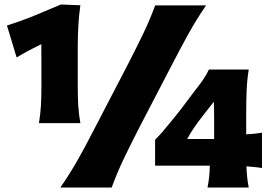

<svg xmlns="http://www.w3.org/2000/svg" viewBox="-20 -842 1219 862"><path d="M154.8 -289.1Q161.6 -330.1 163.8 -368.4Q166 -406.7 166 -455.1Q166 -502.4 166 -549.3Q166 -596.2 165.5 -643.6Q139.2 -630.9 111.3 -616.2Q83.5 -601.6 54.7 -584L11.2 -727.5Q75.2 -747.6 134.8 -772Q194.3 -796.4 253.4 -821.8L340.8 -818.4Q334 -770 331.5 -723.6Q329.1 -677.2 329.1 -630.4V-455.1Q329.1 -406.7 331.3 -368.4Q333.5 -330.1 340.8 -289.1ZM251 0Q294.4 -63 329.1 -124.3Q363.8 -185.5 403.8 -263.7L551.3 -547.4Q592.8 -627.9 622.8 -690.4Q652.8 -752.9 676.8 -817.9H905.3Q860.8 -752.9 826.2 -690.4Q791.5 -627.9 750 -547.4L602.5 -263.7Q562.5 -185.5 533.4 -124.3Q504.4 -63 481.4 0ZM1086.4 -95.2Q1087.4 -69.8 1089.6 -47.6Q1091.8 -25.4 1096.7 0H911.6Q921.4 -48.3 921.9 -98.1H676.3V-214.8Q690.9 -228.5 710.7 -251.5Q730.5 -274.4 751.2 -300.3Q772 -326.2 789.6 -348.1L855 -435.1Q873.5 -458 890.4 -482.2Q907.2 -506.3 918 -529.8H1096.7Q1088.9 -481 1087.2 -434.3Q1085.4 -387.7 1085.4 -341.3V-238.8Q1105 -239.7 1123 -241.7Q1141.1 -243.7 1156.2 -246.1V-87.4Q1141.6 -90.3 1123.3 -92Q1105 -93.8 1086.4 -95.2ZM820.3 -217.8H941.4V-308.6Q941.4 -347.2 939.9 -385.3L888.7 -319.8Q869.6 -295.4 851.8 -269.5Q834 -243.7 820.3 -217.8Z"/></svg>

Font: Pinar-DS1-FD ExtraBold
Style: Regular
Weight: 800
Designer: Amin Abedi
Version: Version 2.000